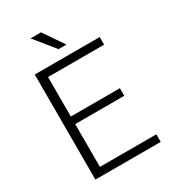

<svg xmlns="http://www.w3.org/2000/svg" viewBox="-216 -1016 1001 1125"><g transform="rotate(-30 284.5 -453.5)"><path d="M150.4 -51.3V-340.8H482.4V-392.1H150.4V-659.2H529.8V-710.9H90.3V0H532.2V-51.3ZM174.8 -906.7 285.6 -770H338.9L245.6 -906.7Z"/></g></svg>

Font: Vazirmatn ExtraLight
Style: Regular
Weight: 200
Designer: Saber Rastikerdar
Foundry: Saber Rastikerdar
Version: Version 33.003